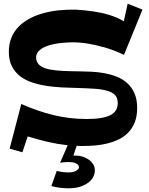

<svg xmlns="http://www.w3.org/2000/svg" viewBox="-20 -769 805 1039"><path d="M490.2 131.8Q496.1 151.4 490.7 172.4Q485.4 193.4 468 210.4Q450.7 227.5 421.4 238.8Q392.1 250 350.1 250Q329.6 250 306.6 247.3Q283.7 244.6 257.8 237.8L287.1 155.8Q306.6 160.6 321.5 162.4Q336.4 164.1 349.1 164.1Q368.7 164.1 379.9 160.4Q391.1 156.7 397.5 151.9Q404.3 146.5 407.2 139.2Q408.2 130.4 402.8 123.5Q397.9 117.7 386 112.8Q374 107.9 350.1 107.9Q340.3 107.9 329.6 108.6Q318.8 109.4 305.2 111.8L346.2 17.1Q289.6 10.7 237.3 -1.5Q185.1 -13.7 129.9 -30.8L101.1 55.2L32.2 35.2L95.2 -206.1Q139.2 -187 182.4 -171.9Q225.6 -156.7 269.3 -146.2Q313 -135.7 357.4 -130.4Q401.9 -125 448.2 -125Q493.7 -125 525.9 -130.4Q558.1 -135.7 578.4 -146.5Q598.6 -157.2 607.9 -173.3Q617.2 -189.5 617.2 -210.9Q617.2 -237.8 603.5 -253.4Q589.8 -269 562.3 -277.3Q534.7 -285.6 493.4 -288.6Q452.1 -291.5 397 -293Q358.4 -293.9 315.9 -295.9Q273.4 -297.9 232.4 -304.2Q191.4 -310.5 154.3 -322.8Q117.2 -335 89.1 -356.4Q61 -377.9 44.4 -410.2Q27.8 -442.4 27.8 -488.8Q27.8 -530.3 41.3 -563.7Q54.7 -597.2 79.1 -622.8Q103.5 -648.4 137 -666.7Q170.4 -685.1 210.7 -696.5Q251 -708 296.1 -712.9Q341.3 -717.8 389.2 -716.8Q438 -714.4 485.8 -707Q505.9 -704.1 527.8 -699.5Q549.8 -694.8 571.3 -688.2Q592.8 -681.6 612.8 -673.1Q632.8 -664.6 649.9 -653.8L670.9 -749L751 -716.8L650.9 -472.2Q595.7 -498.5 545.7 -512.5Q495.6 -526.4 457.5 -532.7Q412.6 -540 374 -540Q316.9 -539.1 277.3 -531.5Q237.8 -523.9 214.1 -511Q190.4 -498 181.4 -481.4Q172.4 -464.8 176.8 -445.8Q181.6 -424.3 199.7 -411.9Q217.8 -399.4 248 -393.3Q278.3 -387.2 320.1 -385.3Q361.8 -383.3 414.1 -382.8Q441.4 -382.3 474.9 -380.9Q508.3 -379.4 542.7 -373.3Q577.1 -367.2 609.4 -355Q641.6 -342.8 666.7 -320.8Q691.9 -298.8 707 -265.6Q722.2 -232.4 722.2 -184.1Q722.2 -140.1 709.5 -107.9Q696.8 -75.7 675.3 -53Q653.8 -30.3 624.8 -15.9Q595.7 -1.5 563 6.8Q530.3 15.1 495.6 18.1Q460.9 21 428.2 21Q419.9 21 411.6 21Q403.3 21 395 20L377 73.2Q411.6 71.8 433.6 80.8Q455.6 89.8 468.3 101.1Q482.9 114.3 490.2 131.8Z"/></svg>

Font: Peralta
Style: Regular
Weight: 400
Designer: Astigmatic (AOETI)
Foundry: Astigmatic (AOETI)
Version: Version 1.000